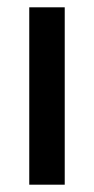

<svg xmlns="http://www.w3.org/2000/svg" viewBox="-20 -505 257 525"><path d="M157 0V-485H60V0Z"/></svg>

Font: Catamaran Medium
Style: Regular
Weight: 500
Designer: Pria Ravichandran
Version: Version 2.000